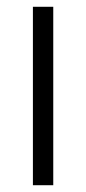

<svg xmlns="http://www.w3.org/2000/svg" viewBox="-20 -546 254 566"><path d="M77 0V-526H137V0Z"/></svg>

Font: Archivo SemiExpanded ExtraLight
Style: Regular
Weight: 250
Width: 6
Designer: Hector Gatti
Foundry: Omnibus-Type
Version: Version 2.001